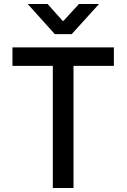

<svg xmlns="http://www.w3.org/2000/svg" viewBox="-20 -936 630 956"><path d="M42 -608V-700H547V-608H346V0H243V-608ZM118 -916H217L292 -832H296L373 -916H473L337 -766H253Z"/></svg>

Font: Lopes Sans Medium
Style: Regular
Weight: 500
Designer: Gabriel Lam, Diego Maldonado
Foundry: TypeRant, Foresti Design
Version: Version 4.000